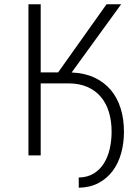

<svg xmlns="http://www.w3.org/2000/svg" viewBox="-20 -731 640 903"><path d="M316.9 -390.1Q377 -387.7 423.1 -366.5Q469.2 -345.2 500.2 -308.8Q531.2 -272.5 547.1 -222.4Q563 -172.4 563 -111.8Q563 -57.6 549.8 -10.3Q536.6 37.1 510 72.8Q483.4 108.4 443.6 129.6Q403.8 150.9 350.6 151.9L350.1 104Q392.1 103 421.4 84.7Q450.7 66.4 469.2 36.4Q487.8 6.3 496.3 -32Q504.9 -70.3 504.9 -111.8Q504.9 -162.1 492.2 -203.9Q479.5 -245.6 454.3 -275.4Q429.2 -305.2 391.6 -321.8Q354 -338.4 303.7 -338.9H171.4V0H113.8V-710.9H171.4V-390.6H253.4L481 -710.9H549.8Z"/></svg>

Font: Roboto Mono Light
Style: Regular
Weight: 300
Designer: Google
Version: Version 2.000985; 2015; ttfautohint (v1.3)